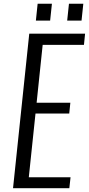

<svg xmlns="http://www.w3.org/2000/svg" viewBox="-20 -986 466 1006"><path d="M168 -877.9 177.2 -966.3H252L242.7 -877.9ZM332 -877.9 341.3 -966.3H416.5L407.2 -877.9ZM48.3 0 133.3 -809.6H425.8L419.9 -751H203.6L171.9 -447.8H348.6L342.8 -391.1H166L130.9 -57.1H349.6L343.3 0Z"/></svg>

Font: Oswald
Style: Light
Weight: 300
Designer: Vernon Adams
Foundry: Vernon Adams
Version: 3.0; ttfautohint (v0.95.6-bc232) -l 8 -r 50 -G 200 -x 0 -w "